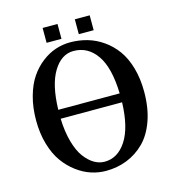

<svg xmlns="http://www.w3.org/2000/svg" viewBox="-120 -924 942 1035"><g transform="rotate(-15 350.5 -406.5)"><path d="M49.8 0ZM475.6 -740.2ZM212.9 -823.2H295.9V-740.2H212.9ZM392.6 -823.2H475.6V-740.2H392.6ZM344.2 9.8Q303.2 9.8 262.5 -3.4Q221.7 -16.6 183.1 -45.4Q144.5 -74.2 115 -115.2Q85.4 -156.2 67.6 -217Q49.8 -277.8 49.8 -350.1Q49.8 -422.4 66.7 -483.2Q83.5 -543.9 111.6 -585.2Q139.6 -626.5 176.8 -655Q213.9 -683.6 253.9 -696.8Q293.9 -710 335 -710Q384.8 -710 430.7 -696.8Q476.6 -683.6 517.3 -655Q558.1 -626.5 588.1 -585Q618.2 -543.5 635.5 -483.2Q652.8 -422.9 652.8 -350.1Q652.8 -259.3 627.9 -189Q603 -118.7 559.8 -75.9Q516.6 -33.2 461.9 -11.7Q407.2 9.8 344.2 9.8ZM522.9 -325.2H180.2Q182.6 -252.4 198.5 -195.8Q214.4 -139.2 239 -106.2Q263.7 -73.2 291.7 -56.6Q319.8 -40 350.1 -40Q423.8 -40 471.2 -112.8Q518.6 -185.5 522.9 -325.2ZM522.9 -375Q518.6 -520 469.7 -590.1Q420.9 -660.2 340.8 -660.2Q272.9 -660.2 228.3 -586.9Q183.6 -513.7 180.2 -375Z"/></g></svg>

Font: Pfennig
Style: Bold
Weight: 700
Version: Version 20120410 ; ttfautohint (v0.8)